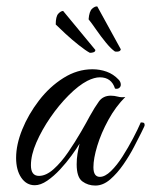

<svg xmlns="http://www.w3.org/2000/svg" viewBox="-20 -573 469 596"><path d="M276 3Q253 3 235.5 -10Q218 -23 218 -63Q218 -80 220.5 -95Q223 -110 227 -127Q218 -112 202 -90Q186 -68 166.5 -47Q147 -26 126.5 -12Q106 2 88 2Q62 2 46 -21.5Q30 -45 30 -83Q30 -124 49 -171Q68 -218 101 -261Q134 -304 177 -331Q220 -358 267 -358Q290 -358 311 -350.5Q332 -343 348 -326Q355 -319 355 -310Q355 -304 350 -300Q345 -296 337 -298Q326 -333 290 -333Q273 -333 251 -322Q224 -308 193.5 -277.5Q163 -247 136.5 -208.5Q110 -170 93 -131Q76 -92 76 -60Q76 -27 101 -27Q123 -27 146.5 -48Q170 -69 191.5 -100.5Q213 -132 231 -163Q249 -194 259 -213Q274 -240 287 -258Q300 -276 324 -276Q335 -276 346 -273Q357 -270 369 -272Q339 -242 316.5 -201Q294 -160 282 -120.5Q270 -81 270 -54Q270 -24 290 -24Q306 -24 324.5 -42Q343 -60 360.5 -87.5Q378 -115 393 -143.5Q408 -172 417 -193Q422 -193 425.5 -192Q429 -191 429 -184Q428 -180 425.5 -175.5Q423 -171 418 -160Q410 -144 396 -117Q382 -90 363 -62.5Q344 -35 322 -16Q300 3 276 3ZM337 -413Q325 -421 309 -440.5Q293 -460 278.5 -481Q264 -502 255 -513Q257 -538 266 -546Q275 -554 282 -553L355 -420Q354 -415 349 -413.5Q344 -412 337 -413ZM259 -409Q246 -416 224.5 -433Q203 -450 183 -468.5Q163 -487 153 -497Q153 -522 161 -530.5Q169 -539 176 -539L276 -418Q276 -413 271 -411Q266 -409 259 -409Z"/></svg>

Font: Great Vibes
Style: Regular
Weight: 400
Designer: Robert E. Leuschke, Viktoriya Grabowska, Viviana Monsalve, Eben Sorkin
Foundry: Robert E. Leuschke
Version: Version 1.103; ttfautohint (v1.8.4.7-5d5b)